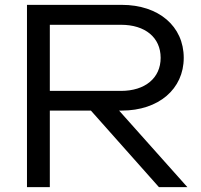

<svg xmlns="http://www.w3.org/2000/svg" viewBox="-20 -770 828 790"><path d="M634 0H751L470 -315H481C633 -315 736 -404 736 -532C736 -662 633 -750 481 -750H91V0H185V-315H354ZM185 -396V-668H478C577 -668 641 -616 641 -532C641 -449 577 -396 478 -396Z"/></svg>

Font: Bounded Light
Style: Regular
Weight: 300
Designer: Vlad Churkin
Version: Version 3.0